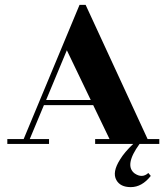

<svg xmlns="http://www.w3.org/2000/svg" viewBox="-20 -590 683 787"><path d="M633 0H552Q488 88 532 121Q563 142 588 119L598 131Q562 177 516 177Q473 177 457 148Q439 116 472 64Q490 34 526 0H370V-20H429L362 -159H160L102 -20H181V0H10V-20H77L306 -570H331L585 -20H633ZM169 -180H352L254 -384Z"/></svg>

Font: Rozha One
Style: Regular
Weight: 400
Designer: Tim Donaldson, Indian Type Foundry
Foundry: Indian Type Foundry
Version: Version 1.301;PS 1.0;hotconv 1.0.78;makeotf.lib2.5.61930; tt